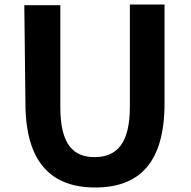

<svg xmlns="http://www.w3.org/2000/svg" viewBox="-20 -776 847 853"><path d="M93 -319C93 -53 209 57 403 57C598 57 711 -52 711 -317V-756H557V-302C557 -135 496 -78 400 -78C306 -78 248 -134 248 -300V-753H88Z"/></svg>

Font: GenEiGothic-pro-Regular
Style: Bold
Weight: 700
Designer: Ryoko NISHIZUKA (kana & ideographs); Paul D. Hunt (Latin, Greek & Cyrillic); Wenlong ZHANG (bopomofo); Sandoll Communica
Foundry: Adobe Systems Incorporated; o_tamon
Version: Version 1.000.140830